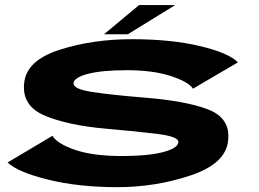

<svg xmlns="http://www.w3.org/2000/svg" viewBox="-20 -750 1046 774"><path d="M452.5 4.5Q607 4.5 748.2 -42.8Q889.5 -90 899.5 -182Q910.5 -273.5 819 -308.8Q727.5 -344 551 -357.5Q433 -367 353.5 -379Q274 -391 276.5 -414.5Q278 -437.5 334.5 -452.2Q391 -467 491 -467Q597 -467 668.5 -443.5Q740 -420 758 -392.5L939 -498.5Q902.5 -536.5 786.2 -564.2Q670 -592 512 -592Q353 -592 220 -549.2Q87 -506.5 77.5 -416Q67 -324 159.2 -284.5Q251.5 -245 408.5 -231Q532.5 -220.5 617 -209.8Q701.5 -199 699 -176.5Q696.5 -152 636 -136.5Q575.5 -121 472 -121Q354.5 -121 282.2 -146Q210 -171 191.5 -202.5L10.5 -95Q52.5 -55.5 175.2 -25.5Q298 4.5 452.5 4.5ZM399.5 -612H495.5L686 -729.5H540.5Z"/></svg>

Font: Anybody ExtraExpanded
Style: Bold Italic
Weight: 700
Width: 8
Italic angle: -10°
Version: Version 1.113;gftools[0.9.25]